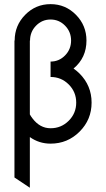

<svg xmlns="http://www.w3.org/2000/svg" viewBox="-20 -674 505 914"><path d="M122.1 219.7 48.8 170.9V-481H49.8Q49.8 -552.7 99.9 -603.5Q149.9 -654.3 220.7 -654.3Q291.5 -654.3 341.6 -603.5Q391.6 -552.7 391.6 -481Q391.6 -398.9 330.1 -347.7Q345.2 -337.4 358.9 -323.7Q416 -266.1 416 -185.5Q416 -104.5 358.9 -47.4Q301.8 9.8 220.7 9.8Q166 9.8 122.1 -21.5ZM220.7 -63.5Q271.5 -63.5 307.1 -99.1Q342.8 -134.8 342.8 -185.5Q342.8 -236.3 307.1 -272Q271.5 -307.6 220.7 -307.6V-380.9Q261.2 -380.9 289.8 -410.2Q318.4 -439.5 318.4 -481Q318.4 -522.5 289.8 -551.8Q261.2 -581.1 220.7 -581.1Q180.2 -581.1 151.6 -551.8Q123 -522.5 123 -481H122.1V-129.4Q127.4 -119.6 134.3 -110.8Q169.9 -63.5 220.7 -63.5Z"/></svg>

Font: Catrinity
Style: Regular
Weight: 400
Designer: Alexander Lange
Foundry: High-Logic / Made with FontCreator
Version: Version 2.090;May 20, 2024;FontCreator 15.0.0.2974 64-bit